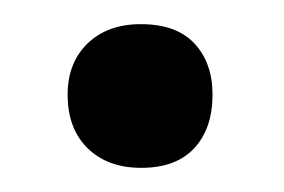

<svg xmlns="http://www.w3.org/2000/svg" viewBox="-20 -280 235 159"><path d="M97 -141Q69 -141 52.5 -157.3Q36 -173.6 36 -201.6Q36 -228 52.5 -244Q69 -260 96.7 -260Q126 -260 141 -244Q156 -228 156 -201.6Q156 -173.6 140.9 -157.3Q125.7 -141 97 -141Z"/></svg>

Font: Cormorant Infant Light
Style: Regular
Weight: 300
Designer: Christian Thalmann (Catharsis Fonts)
Foundry: Catharsis Fonts
Version: Version 4.001